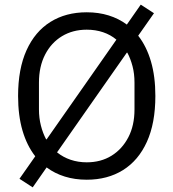

<svg xmlns="http://www.w3.org/2000/svg" viewBox="-20 -763 748 828"><path d="M354 12Q303 12 259.5 -1.5Q216 -15 181 -41L121 45L64 8L132 -89Q96 -135 77 -200Q58 -265 58 -349Q58 -466 94.5 -546.5Q131 -627 197.5 -668.5Q264 -710 354 -710Q405 -710 448.5 -696.5Q492 -683 527 -657L587 -743L644 -706L576 -609Q612 -563 631 -498Q650 -433 650 -349Q650 -232 613.5 -151.5Q577 -71 510.5 -29.5Q444 12 354 12ZM354 -635Q294 -635 247.5 -607Q201 -579 174.5 -527.5Q148 -476 148 -407V-291Q148 -254 156.5 -221Q165 -188 179 -162H181L354 -409L482 -592Q457 -613 424.5 -624Q392 -635 354 -635ZM354 -63Q415 -63 461 -91.5Q507 -120 533.5 -171Q560 -222 560 -291V-407Q560 -445 551.5 -477.5Q543 -510 529 -536H527L354 -289L226 -106Q252 -85 284.5 -74Q317 -63 354 -63Z"/></svg>

Font: IBM Plex Sans Var
Style: Regular
Weight: 400
Designer: Mike Abbink, Paul van der Laan, Pieter van Rosmalen
Foundry: Bold Monday
Version: Version 3.000